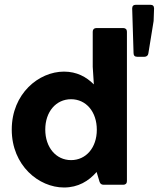

<svg xmlns="http://www.w3.org/2000/svg" viewBox="-20 -791 680 822"><path d="M545.9 -754.9 551.8 -563.5C551.8 -552.7 557.6 -547.9 567.4 -547.9H598.6C607.4 -547.9 614.3 -553.7 615.2 -562.5L637.7 -701.2L639.6 -754.9C639.6 -765.6 633.8 -770.5 624 -770.5H561.5C551.8 -770.5 545.9 -765.6 545.9 -754.9ZM377 -504.9 381.8 -429.7C349.6 -461.9 308.6 -484.4 253.9 -484.4C146.5 -484.4 30.3 -390.6 30.3 -236.3C30.3 -82 146.5 11.7 253.9 11.7C314.5 11.7 359.4 -15.6 393.6 -54.7L406.2 -12.7C409.2 -3.9 415 0 423.8 0H507.8C517.6 0 523.4 -5.9 523.4 -15.6V-655.3C523.4 -665 517.6 -670.9 507.8 -670.9H392.6C382.8 -670.9 377 -665 377 -655.3ZM284.2 -105.5C219.7 -105.5 173.8 -160.2 173.8 -236.3C173.8 -312.5 219.7 -366.2 284.2 -366.2C348.6 -366.2 394.5 -312.5 394.5 -235.4C394.5 -159.2 348.6 -105.5 284.2 -105.5Z"/></svg>

Font: Ed Sans Neue
Style: Bold
Weight: 700
Designer: Stephen Hutchings
Version: Version 1.004;PS 001.004;hotconv 1.0.88;makeotf.lib2.5.64775